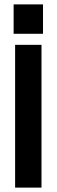

<svg xmlns="http://www.w3.org/2000/svg" viewBox="-20 -854 258 874"><path d="M42 -834H175.8V-700.2H42ZM48.8 -649.9H168.9V0H48.8Z"/></svg>

Font: Overused Grotesk SemiBold
Style: Regular
Weight: 600
Version: Version 0.002